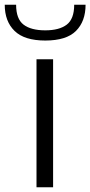

<svg xmlns="http://www.w3.org/2000/svg" viewBox="-69 -790 381 810"><path d="M122 -619Q34 -619 -7.5 -659.5Q-49 -700 -49 -770H-1Q-1 -710 30.5 -686Q62 -662 122 -662Q181 -662 212.5 -686Q244 -710 244 -770H292Q292 -700 251.5 -659.5Q211 -619 122 -619ZM85 -540H155V0H85Z"/></svg>

Font: Encode Sans Wide
Style: Light
Weight: 300
Designer: Pablo Impallari, Andres Torresi
Foundry: Pablo Impallari, Andres Torresi
Version: Version 1.000; ttfautohint (v1.00) -l 8 -r 50 -G 200 -x 14 -